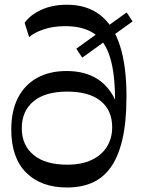

<svg xmlns="http://www.w3.org/2000/svg" viewBox="-20 -803 610 833"><path d="M271 10.5Q158.4 10.5 93.6 -53.9Q28.9 -118.4 28.9 -240.7Q28.9 -322.1 57.9 -378.6Q87 -435.1 140.8 -465Q194.6 -494.9 269.1 -494.9Q349.4 -494.9 404.3 -459.2Q459.3 -423.4 487.5 -351.6L479.2 -358.8Q479.9 -481.3 457.6 -553.8Q435.2 -626.4 387.4 -657.9Q339.6 -689.5 263.3 -689.5Q208.8 -689.5 166.7 -674.6Q124.7 -659.7 106.4 -641.9L86.9 -703.9Q110.6 -738 158.9 -760.3Q207.2 -782.5 270.1 -782.5Q357.6 -782.5 415.2 -737.3Q472.8 -692.1 501.1 -602.9Q529.3 -513.7 528.7 -380.4Q528.4 -270.7 510.4 -195.6Q492.4 -120.6 459.1 -75.1Q425.8 -29.6 378.3 -9.5Q330.9 10.5 271 10.5ZM271.6 -88.5Q334.4 -88.5 377.9 -109.3Q421.4 -130 444 -166.7Q466.7 -203.4 466.7 -251.2Q466.7 -324.4 416.6 -365Q366.4 -405.6 271.6 -405.6Q176.1 -405.6 125.3 -363.3Q74.5 -321 74.5 -246.4Q74.5 -173.4 125.3 -131Q176.1 -88.5 271.6 -88.5ZM336.6 -552.7 311.1 -591.7 529.6 -749.1 555.2 -710.1Z"/></svg>

Font: Savate ExtraLight
Style: Regular
Weight: 200
Designer: Max Esnée
Foundry: Plomb Type
Version: Version 2.000